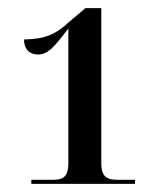

<svg xmlns="http://www.w3.org/2000/svg" viewBox="-20 -839 409 472"><path d="M57 -387H312V-397H270C245 -397 229 -402 229 -438V-819H190L152 -787C117 -754 91 -743 39 -742C39 -719 52 -705 73 -705C98 -705 113 -723 148 -769V-438C148 -402 133 -397 109 -397H57Z"/></svg>

Font: Noto Serif Display SemiCondensed
Style: Regular
Weight: 400
Width: 4
Designer: Monotype Design Team
Foundry: Monotype Imaging Inc.
Version: Version 2.009